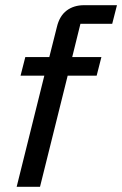

<svg xmlns="http://www.w3.org/2000/svg" viewBox="-20 -720 471 740"><path d="M44.2 0 150.8 -428.3H59.2L77.5 -500H170L199.2 -615.8Q209.2 -658.3 236.7 -679.2Q264.2 -700 304.2 -700H430.8L412.5 -628.3H290L258.3 -500H370.8L352.5 -428.3H240.8L134.2 0Z"/></svg>

Font: Funnel Sans
Style: Italic
Weight: 400
Italic angle: -14.036°
Version: Version 1.000; Beta; Release 5; Build 24; ttfautohint (v1.8.